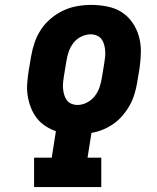

<svg xmlns="http://www.w3.org/2000/svg" viewBox="-20 -763 640 783"><path d="M119 0V-120H191L208 -228Q185 -236 164.5 -249.5Q144 -263 129.5 -282Q115 -301 106 -324Q97 -347 93 -372Q89 -397 91 -423Q93 -449 97 -475L107 -534Q112 -563 121.5 -590.5Q131 -618 147.5 -643Q164 -668 188 -688Q212 -708 239 -720.5Q266 -733 295 -738Q324 -743 352 -743Q385 -743 417.5 -736.5Q450 -730 476 -713.5Q502 -697 520 -671Q538 -645 546.5 -614.5Q555 -584 554.5 -551Q554 -518 549 -484L539 -424Q535 -401 528 -378Q521 -355 509 -333.5Q497 -312 480.5 -292.5Q464 -273 443.5 -258.5Q423 -244 400 -234.5Q377 -225 353 -221L337 -120H393V0ZM296 -335Q315 -335 334 -344.5Q353 -354 366 -370.5Q379 -387 385.5 -406Q392 -425 395 -444L405 -504Q407 -517 408.5 -530Q410 -543 409 -556Q408 -569 404.5 -581.5Q401 -594 394 -603.5Q387 -613 375 -618Q363 -623 350 -623Q331 -623 312 -614Q293 -605 280 -588.5Q267 -572 260.5 -553Q254 -534 251 -515L241 -455Q239 -442 237.5 -428.5Q236 -415 237 -402.5Q238 -390 241.5 -377.5Q245 -365 252 -355Q259 -345 271 -340Q283 -335 296 -335Z"/></svg>

Font: Iosevka Etoile Heavy
Style: Italic
Weight: 900
Italic angle: -9°
Designer: Belleve Invis
Foundry: Belleve Invis
Version: Version 22.1.2; ttfautohint (v1.8.4)